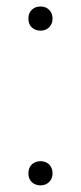

<svg xmlns="http://www.w3.org/2000/svg" viewBox="-20 -566 250 592"><path d="M105 5.5Q88.5 5.5 78 -4.5Q67.5 -14.5 67.5 -31.5Q67.5 -48.5 78 -58.8Q88.5 -69 105 -69Q121 -69 131.5 -58.8Q142 -48.5 142 -31.5Q142 -15 131.5 -4.8Q121 5.5 105 5.5ZM105 -471.5Q88.5 -471.5 78 -481.5Q67.5 -491.5 67.5 -508.5Q67.5 -525.5 78 -535.8Q88.5 -546 105 -546Q121 -546 131.5 -535.8Q142 -525.5 142 -508.5Q142 -492 131.5 -481.8Q121 -471.5 105 -471.5Z"/></svg>

Font: Encode Sans SC Condensed Thin ExtraLight
Style: Regular
Weight: 250
Version: Version 3.002